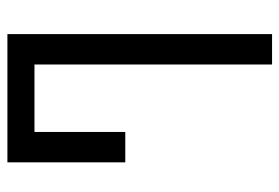

<svg xmlns="http://www.w3.org/2000/svg" viewBox="-138 -616 754 518"><g transform="rotate(-90 239.0 -357.0)"><path d="M324 0V-641H142V-396H60V-714H406V0Z"/></g></svg>

Font: Noto Sans Georgian ExtraCondensed
Style: Regular
Weight: 400
Width: 2
Designer: Monotype Design Team, Akaki Razmadze
Foundry: Google LLC
Version: Version 2.005; ttfautohint (v1.8.4.7-5d5b)